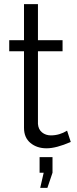

<svg xmlns="http://www.w3.org/2000/svg" viewBox="-20 -717 375 936"><path d="M325 -25Q254 6 207 6Q160 6 128.5 -20Q97 -46 97 -94V-467H25V-521H97V-697H165V-521H285V-467H165V-113Q167 -86 185 -71.5Q203 -57 228 -57Q270 -57 307 -80ZM176 199 193 125H173V49H236V125L211 199Z"/></svg>

Font: Raleway-v4020
Style: Regular
Weight: 400
Designer: Matt McInerney, Pablo Impallari, Rodrigo Fuenzalida
Foundry: Matt McInerney, Pablo Impallari, Rodrigo Fuenzalida
Version: Version 4.020;PS 004.020;hotconv 1.0.88;makeotf.lib2.5.64775